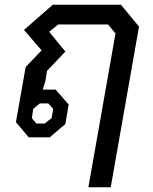

<svg xmlns="http://www.w3.org/2000/svg" viewBox="-20 -578 642 808"><path d="M466 -437 435 -475H225L187 -444L255 -361L178 -280L171 -237L160 -201H214L269 -138L255 -56L189 0H101L47 -64L88 -296L155 -366L81 -452L202 -558H489L565 -466L446 210H352ZM168 -58 197 -81 204 -120 183 -143H148L120 -120L114 -81L133 -58Z"/></svg>

Font: Chakra Petch Medium
Style: Italic
Weight: 500
Italic angle: -10°
Designer: Katatrad Aksorn Co.,Ltd.
Foundry: Cadson Demak Co.,Ltd.
Version: Version 1.000; ttfautohint (v1.6)